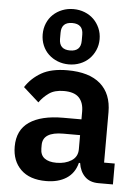

<svg xmlns="http://www.w3.org/2000/svg" viewBox="-57 -877 674 934"><g transform="rotate(5 279.5 -410.5)"><path d="M458 0Q416 0 391.5 -24.5Q367 -49 361 -90H355Q342 -39 302 -13.5Q262 12 203 12Q123 12 80 -30Q37 -72 37 -142Q37 -223 95 -262.5Q153 -302 260 -302H349V-340Q349 -384 326 -408Q303 -432 252 -432Q207 -432 179.5 -412.5Q152 -393 133 -366L57 -434Q86 -479 134 -506.5Q182 -534 261 -534Q367 -534 422 -486Q477 -438 477 -348V-102H529V0ZM246 -81Q289 -81 319 -100Q349 -119 349 -156V-225H267Q167 -225 167 -161V-144Q167 -112 187.5 -96.5Q208 -81 246 -81ZM264 -563Q235 -563 209.5 -573Q184 -583 165 -601Q146 -619 135.5 -644Q125 -669 125 -698Q125 -727 135.5 -752Q146 -777 165 -795Q184 -813 209.5 -823Q235 -833 264 -833Q293 -833 318.5 -823Q344 -813 362.5 -795Q381 -777 392 -752Q403 -727 403 -698Q403 -669 392 -644Q381 -619 362.5 -601Q344 -583 318.5 -573Q293 -563 264 -563ZM264 -631Q317 -631 317 -683V-713Q317 -765 264 -765Q211 -765 211 -713V-683Q211 -631 264 -631Z"/></g></svg>

Font: IBM Plex Arabic SemiBold
Style: Regular
Weight: 600
Designer: Mike Abbink, Paul van der Laan, Pieter van Rosmalen, Wael Morcos, Khajak Apelian
Foundry: Bold Monday
Version: Version 1.0